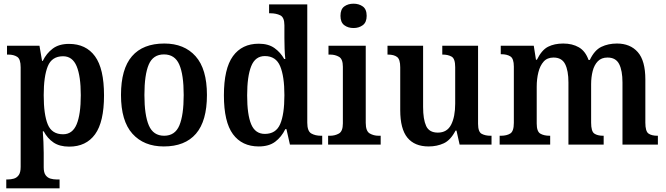

<svg xmlns="http://www.w3.org/2000/svg" viewBox="-20 -784 3611 1041"><path d="M14 237V189H23Q39 189 55 184.5Q71 180 81.5 165.5Q92 151 92 121V-419Q92 -464 73 -476Q54 -488 26 -488H18V-536H194L208 -454H212Q232 -495 266 -520.5Q300 -546 354 -546Q446 -546 495 -479Q544 -412 544 -267Q544 -123 495.5 -56Q447 11 355 11Q303 11 270 -11.5Q237 -34 217 -72H212Q214 -48 215.5 -14.5Q217 19 217 45V123Q217 152 227.5 166Q238 180 254 184.5Q270 189 286 189H303V237ZM322 -56Q373 -56 395.5 -110Q418 -164 418 -268Q418 -371 395.5 -425Q373 -479 322 -479Q261 -479 239 -424.5Q217 -370 217 -268Q217 -163 239 -109.5Q261 -56 322 -56Z M868 10Q760 10 698 -59Q636 -128 636 -269Q636 -410 695.5 -479Q755 -548 871 -548Q979 -548 1040.5 -479Q1102 -410 1102 -269Q1102 -128 1042.5 -59Q983 10 868 10ZM870 -48Q929 -48 952.5 -104Q976 -160 976 -269Q976 -379 952 -434Q928 -489 869 -489Q810 -489 786.5 -434Q763 -379 763 -269Q763 -160 787 -104Q811 -48 870 -48Z M1383 10Q1292 10 1243 -56.5Q1194 -123 1194 -267Q1194 -412 1243 -479.5Q1292 -547 1383 -547Q1435 -547 1468 -523.5Q1501 -500 1521 -464H1527Q1524 -490 1523 -521Q1522 -552 1522 -578V-647Q1522 -690 1499.5 -701Q1477 -712 1446 -712H1439V-760H1646V-119Q1646 -73 1667.5 -60.5Q1689 -48 1720 -48H1727V0H1552L1533 -84H1527Q1506 -41 1472 -15.5Q1438 10 1383 10ZM1416 -58Q1476 -58 1499 -111Q1522 -164 1522 -268Q1522 -370 1499 -425Q1476 -480 1416 -480Q1364 -480 1342 -425Q1320 -370 1320 -267Q1320 -162 1342 -110Q1364 -58 1416 -58Z M1897 -632Q1867 -632 1846.5 -647.5Q1826 -663 1826 -698Q1826 -734 1846.5 -749Q1867 -764 1897 -764Q1926 -764 1947 -749Q1968 -734 1968 -698Q1968 -663 1947 -647.5Q1926 -632 1897 -632ZM1759 0V-48H1770Q1796 -48 1817.5 -60Q1839 -72 1839 -115V-422Q1839 -464 1818 -476Q1797 -488 1771 -488H1761V-536H1963V-118Q1963 -73 1984.5 -60.5Q2006 -48 2032 -48H2044V0Z M2304 10Q2228 10 2189 -37.5Q2150 -85 2150 -187V-419Q2150 -462 2133 -475Q2116 -488 2084 -488H2081V-536H2274V-204Q2274 -137 2290.5 -101Q2307 -65 2354 -65Q2404 -65 2426 -108Q2448 -151 2448 -222V-420Q2448 -466 2428.5 -477Q2409 -488 2381 -488H2378V-536H2572V-113Q2572 -69 2591.5 -58.5Q2611 -48 2639 -48H2645V0H2472L2455 -76H2450Q2423 -24 2386 -7Q2349 10 2304 10Z M2689 0V-48H2696Q2727 -48 2746.5 -60Q2766 -72 2766 -118V-423Q2766 -466 2747.5 -478Q2729 -490 2698 -490H2695V-536H2874L2886 -460H2891Q2917 -513 2951.5 -530.5Q2986 -548 3034 -548Q3083 -548 3118.5 -527.5Q3154 -507 3171 -459H3178Q3203 -512 3240.5 -530Q3278 -548 3325 -548Q3397 -548 3438 -501.5Q3479 -455 3479 -353V-119Q3479 -72 3496 -60Q3513 -48 3544 -48H3547V0H3355V-337Q3355 -401 3337 -436.5Q3319 -472 3274 -472Q3241 -472 3221.5 -452Q3202 -432 3193.5 -399Q3185 -366 3185 -327V-119Q3185 -72 3202 -60Q3219 -48 3250 -48H3253V0H3062V-337Q3062 -401 3044 -436.5Q3026 -472 2981 -472Q2947 -472 2927.5 -450Q2908 -428 2899 -392Q2890 -356 2890 -314V-114Q2890 -71 2909.5 -59.5Q2929 -48 2960 -48H2963V0Z"/></svg>

Font: Noto Serif Bengali SemiCondensed SemiBold
Style: Regular
Weight: 600
Width: 4
Designer: Juan Bruce, Universal Thirst, Indian Type Foundry and the Monotype Design Team.
Foundry: Monotype Imaging Inc.
Version: Version 2.003; ttfautohint (v1.8.4.7-5d5b)